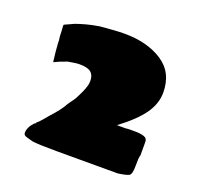

<svg xmlns="http://www.w3.org/2000/svg" viewBox="-85 -765 649 622"><g transform="rotate(20 239.0 -454.5)"><path d="M425 -280Q425 -252 416.5 -247Q408 -242 379 -238H168Q108 -238 85 -241Q76 -243 70 -245Q64 -247 60 -248Q51 -251 51 -259Q51 -278 70 -298Q72 -298 73 -299Q73 -299 75 -303Q81 -307 92 -320Q103 -333 108 -339Q121 -353 131.5 -366.5Q142 -380 149 -393Q151 -396 154 -400.5Q157 -405 161 -410Q168 -419 173 -430Q175 -434 181 -446.5Q187 -459 190 -470Q193 -478 193 -489Q193 -509 181.5 -518.5Q170 -528 141 -528Q134 -528 125 -526.5Q116 -525 103 -523Q91 -519 80 -514.5Q69 -510 59 -505V-508Q58 -509 58 -514Q57 -520 56.5 -526.5Q56 -533 55 -540Q54 -547 54 -552.5Q54 -558 53 -563Q53 -572 52.5 -579Q52 -586 51 -590L50 -613L49 -626Q49 -630 50 -631L83 -646Q97 -651 117 -656.5Q137 -662 163 -666Q186 -668 207 -669.5Q228 -671 245 -671Q324 -671 376 -637Q428 -603 428 -534Q428 -496 403 -460.5Q378 -425 323 -384H354Q359 -385 366.5 -385Q374 -385 384 -385Q404 -385 416 -381Q428 -377 428 -365V-318Q426 -313 425.5 -304Q425 -295 425 -280Z"/></g></svg>

Font: Sigmar
Style: Regular
Weight: 400
Designer: Vernon Adams
Foundry: Vernon Adams
Version: Version 1.000; ttfautohint (v1.8.4.7-5d5b);gftools[0.9.24]